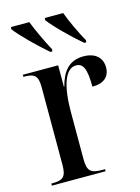

<svg xmlns="http://www.w3.org/2000/svg" viewBox="-116 -832 656 898"><g transform="rotate(-15 211.5 -383.0)"><path d="M176 -606H186L187 -616C163 -660 134 -722 117 -766H28L27 -756C52 -721 129 -646 176 -606ZM340 -606H350L351 -616C326 -660 297 -722 281 -766H192L191 -756C216 -721 292 -646 340 -606ZM21 0H281V-10H268C212 -10 196 -23 196 -82V-309C196 -433 222 -514 275 -514C309 -514 324 -486 324 -398C381 -398 409 -425 409 -469C409 -516 377 -546 319 -546C247 -546 214 -498 197 -432H195V-536H24V-526H27C78 -526 94 -513 94 -456V-81C94 -23 78 -10 25 -10H21Z"/></g></svg>

Font: Noto Serif Display Condensed Medium
Style: Regular
Weight: 500
Width: 3
Designer: Monotype Design Team
Foundry: Monotype Imaging Inc.
Version: Version 2.009